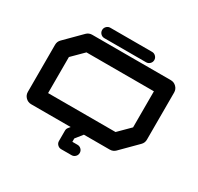

<svg xmlns="http://www.w3.org/2000/svg" viewBox="-205 -1070 1544 1500"><g transform="rotate(30 567.0 -320.0)"><path d="M921.4 -241.7V-566.9H313L212.4 -466.8V-141.6H820.8ZM497.6 0H141.6Q112.3 0 91.6 -20.8Q70.8 -41.5 70.8 -70.8V-496.1Q70.8 -525.4 91.8 -545.9L233.4 -688Q253.9 -708.5 283.2 -708.5H992.2Q1021.5 -708.5 1042.2 -687.7Q1063 -667 1063 -637.7V-212.4Q1063 -183.1 1042 -162.6L900.4 -20.5Q879.9 0 850.1 0H617.2L566.9 63V93.3H613.8Q632.8 93.3 646.7 106.9Q660.6 120.6 660.6 140.1Q660.6 159.7 646.7 173.3Q632.8 187 613.8 187H520Q501 187 487.1 173.3Q473.1 159.7 473.1 140.1V46.4Q473.1 29.8 483.4 17.6ZM755.4 -826.7Q774.4 -826.7 788.3 -812.7Q802.2 -798.8 802.2 -779.8Q802.2 -760.3 788.3 -746.6Q774.4 -732.9 755.4 -732.9H378.4Q358.9 -732.9 345.2 -746.6Q331.5 -760.3 331.5 -779.8Q331.5 -798.8 345.2 -812.7Q358.9 -826.7 378.4 -826.7Z"/></g></svg>

Font: Robtronika
Style: Regular
Weight: 400
Designer: GGBot
Version: 1.00